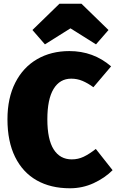

<svg xmlns="http://www.w3.org/2000/svg" viewBox="-20 -990 624 1030"><path d="M576 -634 481 -522Q451 -544 422.5 -556Q394 -568 362 -568Q301 -568 267.5 -513Q234 -458 234 -350Q234 -242 268 -188.5Q302 -135 365 -135Q399 -135 428.5 -149Q458 -163 494 -191L584 -77Q542 -35 482.5 -7.5Q423 20 355 20Q252 20 177 -22.5Q102 -65 61 -148Q20 -231 20 -350Q20 -464 62 -546.5Q104 -629 179 -672.5Q254 -716 352 -716Q481 -716 576 -634ZM221 -752 154 -829 299 -970H417L562 -829L495 -752L358 -838Z"/></svg>

Font: Fira Sans Black
Style: Regular
Weight: 900
Designer: Carrois Corporate & Edenspiekermann AG
Foundry: Carrois Corporate GbR & Edenspiekermann AG
Version: Version 4.203